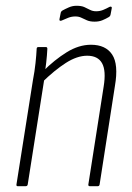

<svg xmlns="http://www.w3.org/2000/svg" viewBox="-20 -645 458 665"><path d="M292 0Q285 0 286 -6L339 -345Q348 -400 333.5 -426Q319 -452 282 -452Q247 -452 208 -427Q169 -402 125 -359L129 -398Q169 -438 211 -464Q253 -490 295 -490Q346 -490 368.5 -456Q391 -422 378 -347L325 -6Q324 0 318 0ZM42 0Q36 0 37 -6L94 -367Q100 -398 103 -426.5Q106 -455 107 -476Q107 -482 113 -482H139Q144 -482 144 -476Q143 -454 140 -427.5Q137 -401 133 -382L134 -375L76 -6Q75 0 68 0ZM308 -570Q292 -570 281.5 -574.5Q271 -579 262 -583.5Q253 -588 241 -588Q228 -588 216.5 -583.5Q205 -579 194 -574Q190 -572 187.5 -573.5Q185 -575 186 -579L190 -599Q191 -606 197 -609Q206 -614 218.5 -619.5Q231 -625 245 -625Q262 -625 272 -620.5Q282 -616 291.5 -611Q301 -606 313 -606Q326 -606 337 -610.5Q348 -615 359 -621Q363 -623 365.5 -621.5Q368 -620 367 -616L363 -595Q362 -589 357 -586Q347 -580 335 -575Q323 -570 308 -570Z"/></svg>

Font: Sofia Sans Condensed ExtraLight
Style: Italic
Weight: 250
Italic angle: -9°
Version: Version 4.100